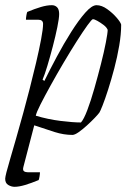

<svg xmlns="http://www.w3.org/2000/svg" viewBox="-44 -520 516 740"><path d="M12 200Q0 200 -12 193Q-24 186 -24 169Q-24 157 -4.5 91.5Q15 26 46 -86Q57 -126 70 -176.5Q83 -227 95 -278Q107 -329 114.5 -369Q122 -409 122 -428Q122 -444 103 -444H56Q56 -450 57.5 -459.5Q59 -469 61 -474Q90 -486 113.5 -493Q137 -500 156 -500Q168 -500 176 -492Q184 -484 184 -466Q184 -450 177 -415.5Q170 -381 159.5 -341Q149 -301 138.5 -266Q128 -231 120 -213L127 -208Q148 -251 175 -301.5Q202 -352 230.5 -397Q259 -442 284.5 -471Q310 -500 328 -500Q348 -500 369 -485Q390 -470 405.5 -452Q421 -434 423 -425Q423 -388 415.5 -344Q408 -300 396.5 -256.5Q385 -213 373 -175.5Q361 -138 351.5 -114Q342 -90 339 -86Q334 -79 320.5 -65Q307 -51 290.5 -36Q274 -21 259 -10.5Q244 0 235 0Q202 0 167 -11Q132 -22 88 -37L46 124Q43 136 48.5 140Q54 144 64 144H110Q110 150 108.5 159.5Q107 169 105 174Q76 186 52.5 193Q29 200 12 200ZM268 -48Q279 -60 292.5 -95.5Q306 -131 319.5 -178.5Q333 -226 345 -273Q357 -320 364 -356.5Q371 -393 371 -405Q367 -415 355 -424Q343 -433 331.5 -439.5Q320 -446 314 -446Q310 -446 293 -422.5Q276 -399 251.5 -360.5Q227 -322 201 -278Q175 -234 151.5 -191.5Q128 -149 112 -117.5Q96 -86 94 -74Q141 -60 189 -54Q237 -48 268 -48Z"/></svg>

Font: Texturina 72pt 72pt Thin
Style: Italic
Weight: 100
Italic angle: -11°
Designer: Guillermo Torres Carreño
Foundry: Omnibus-Type
Version: Version 1.002; ttfautohint (v1.8.3)